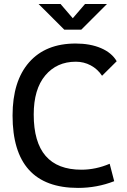

<svg xmlns="http://www.w3.org/2000/svg" viewBox="-20 -918 626 948"><path d="M365.2 9.8Q42 9.8 42 -347.7Q42 -517.1 123.5 -610.1Q205.1 -703.1 353.5 -703.1Q425.3 -703.1 478.5 -680.4Q531.7 -657.7 556.2 -615.7L483.9 -543.9Q461.9 -577.1 428 -595.2Q394 -613.3 354.5 -613.3Q260.3 -613.3 203.4 -545.4Q146.5 -477.5 146.5 -352.5Q146.5 -80.1 381.8 -80.1Q452.6 -80.1 521.5 -109.4L543.9 -23.4Q459 9.8 365.2 9.8ZM297.4 -771.5 170.4 -898.4H278.8L344.2 -822.3H334.5L399.9 -898.4H508.3L381.3 -771.5Z"/></svg>

Font: Cascadia Mono
Style: Regular
Weight: 400
Monospace: yes
Designer: Aaron Bell
Foundry: Saja Typeworks
Version: Version 2404.023